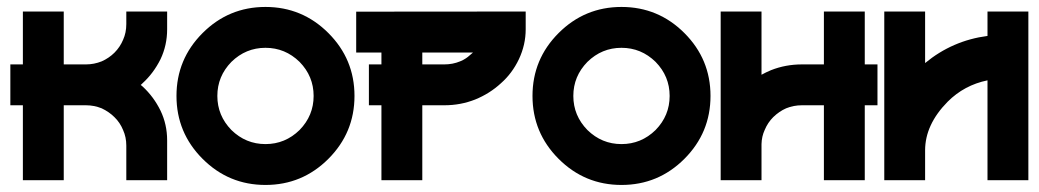

<svg xmlns="http://www.w3.org/2000/svg" viewBox="-20 -519 2992 553"><path d="M442.4 -348.6Q421.9 -307.6 390.6 -279.3Q389.6 -278.3 387.9 -276.6Q386.2 -274.9 385.3 -274.4L390.6 -270Q422.9 -240.2 442.4 -200.2Q461.4 -160.6 461.4 -114.7V0H343.8V-99.6Q343.8 -124 334.5 -144.5Q325.7 -166 309.6 -181.6Q294.4 -196.8 272.9 -207Q251 -215.8 227.5 -215.8H163.6V0H45.9V-215.8H9.8V-333.5H45.9V-485.8H163.6V-333.5H227.5Q251 -333.5 272.9 -342.3Q293.9 -351.6 309.6 -367.2Q325.7 -383.3 334.5 -404.3Q343.8 -424.8 343.8 -449.7V-485.8H461.4V-434.6Q461.4 -388.7 442.4 -348.6Z M563.5 -423.8Q638.7 -499 744.6 -499Q850.6 -499 925.8 -423.8Q1001 -348.6 1001 -242.7Q1001 -136.7 925.8 -61.5Q850.6 13.7 744.6 13.7Q638.7 13.7 563.5 -61.5Q488.3 -136.7 488.3 -242.7Q488.3 -348.6 563.5 -423.8ZM646.5 -340.8Q606 -299.3 606 -242.7Q606 -186 646.5 -144.5Q688 -104 744.6 -104Q801.3 -104 842.8 -144.5Q883.3 -186 883.3 -242.7Q883.3 -299.3 842.8 -340.8Q801.3 -381.3 744.6 -381.3Q688 -381.3 646.5 -340.8Z M1494.1 -485.8V-434.6Q1494.1 -390.1 1474.6 -348.6Q1455.1 -307.6 1422.9 -279.3Q1390.6 -249.5 1348.6 -232.4Q1306.6 -215.8 1259.8 -215.8H1196.3V0H1078.6V-215.8H1042.5V-333.5H1078.6V-367.7H1005.9V-485.4ZM1305.2 -342.3Q1311 -344.7 1314.7 -346.7Q1318.4 -348.6 1322 -351.1Q1325.7 -353.5 1327.4 -355Q1329.1 -356.4 1334 -360.6Q1338.9 -364.7 1342.3 -367.7H1196.3V-333.5H1259.8Q1284.2 -333.5 1305.2 -342.3Z M1588.9 -423.8Q1664.1 -499 1770 -499Q1876 -499 1951.2 -423.8Q2026.4 -348.6 2026.4 -242.7Q2026.4 -136.7 1951.2 -61.5Q1876 13.7 1770 13.7Q1664.1 13.7 1588.9 -61.5Q1513.7 -136.7 1513.7 -242.7Q1513.7 -348.6 1588.9 -423.8ZM1671.9 -340.8Q1631.3 -299.3 1631.3 -242.7Q1631.3 -186 1671.9 -144.5Q1713.4 -104 1770 -104Q1826.7 -104 1868.2 -144.5Q1908.7 -186 1908.7 -242.7Q1908.7 -299.3 1868.2 -340.8Q1826.7 -381.3 1770 -381.3Q1713.4 -381.3 1671.9 -340.8Z M2507.3 -333.5V-215.8H2470.7V0H2353V-215.8H2289.6Q2265.6 -215.8 2244.1 -207Q2224.1 -198.2 2207 -181.6Q2191.4 -166 2182.6 -145Q2173.8 -126 2173.3 -104V0H2055.7V-485.8H2173.3V-303.7Q2185.5 -310.5 2200.7 -316.9Q2242.7 -333.5 2289.6 -333.5H2353V-485.8H2470.7V-333.5Z M2824.2 -485.8H2941.9V0H2824.2V-287.6Q2757.3 -273.9 2709.5 -226.1Q2644.5 -160.2 2644.5 -85.9V0H2526.9V-485.8H2644.5V-337.4Q2723.1 -402.3 2824.2 -415.5Z"/></svg>

Font: Sangha Kali
Style: Regular
Weight: 400
Designer: Seslavinskaya Anna
Foundry: Popkern
Version: Version 2.000;PS 002.000;hotconv 1.0.88;makeotf.lib2.5.64775